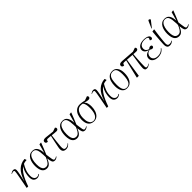

<svg xmlns="http://www.w3.org/2000/svg" viewBox="504 -2633 4513 4513"><g transform="rotate(-45 2760.0 -377.0)"><path d="M421 14Q367 14 332 -21Q297 -56 297 -141Q297 -202 315.5 -275.5Q334 -349 380 -417Q322 -377 276 -311Q230 -245 194.5 -164.5Q159 -84 130 0H80Q87 -38 97.5 -92Q108 -146 119 -205Q130 -264 140 -318.5Q150 -373 156 -412Q162 -451 162 -464Q162 -487 151.5 -492.5Q141 -498 127 -498Q112 -498 96.5 -491Q81 -484 68 -478L62 -487Q79 -501 103.5 -512Q128 -523 154 -523Q178 -523 194 -510Q210 -497 210 -462Q210 -446 204.5 -411.5Q199 -377 186.5 -315.5Q174 -254 153 -158L155 -157Q212 -340 305 -425Q398 -510 525 -518L542 -475L537 -465Q510 -466 484.5 -461Q459 -456 436 -447Q396 -384 367.5 -308.5Q339 -233 339 -141Q339 -78 367 -44.5Q395 -11 432 -11Q461 -11 478.5 -19Q496 -27 509 -37L517 -26Q498 -9 472.5 2.5Q447 14 421 14Z M749 14Q684 14 647.5 -20Q611 -54 597 -108Q583 -162 583 -223Q583 -278 593.5 -331.5Q604 -385 627.5 -428Q651 -471 689.5 -497Q728 -523 783 -523Q812 -523 840.5 -515Q869 -507 893 -483.5Q917 -460 933.5 -414.5Q950 -369 954 -294H955Q979 -377 992.5 -426.5Q1006 -476 1015 -511L1066 -518L1074 -514Q1046 -441 1018.5 -371.5Q991 -302 959 -228L969 -148Q976 -92 982.5 -62Q989 -32 998.5 -21.5Q1008 -11 1025 -11Q1055 -11 1090 -37L1098 -26Q1084 -14 1060.5 0Q1037 14 1007 14Q958 14 939.5 -23.5Q921 -61 913 -148H912Q895 -106 873 -69Q851 -32 821 -9Q791 14 749 14ZM755 -26Q783 -26 807 -39Q831 -52 856 -88.5Q881 -125 910 -195L908 -263Q905 -384 879.5 -444.5Q854 -505 786 -505Q734 -505 700.5 -468Q667 -431 651 -368.5Q635 -306 635 -229Q635 -152 650 -107.5Q665 -63 692 -44.5Q719 -26 755 -26Z M1385 14Q1317 14 1292 -24.5Q1267 -63 1281 -142Q1295 -219 1312 -298Q1329 -377 1348 -462Q1318 -465 1291 -467.5Q1264 -470 1244 -470Q1231 -470 1220.5 -462.5Q1210 -455 1204 -429L1201 -416Q1167 -416 1152 -430Q1137 -444 1137 -464Q1137 -502 1167.5 -514.5Q1198 -527 1235 -523L1455 -499L1550 -532Q1559 -525 1566 -517Q1573 -509 1573 -494Q1573 -471 1557.5 -458.5Q1542 -446 1516 -446Q1487 -446 1448.5 -450.5Q1410 -455 1371 -459Q1360 -371 1350 -289.5Q1340 -208 1334 -127Q1330 -72 1341.5 -42Q1353 -12 1394 -12Q1427 -12 1453 -25Q1479 -38 1502 -63L1510 -56Q1488 -25 1456 -5.5Q1424 14 1385 14Z M1750 14Q1685 14 1648.5 -20Q1612 -54 1598 -108Q1584 -162 1584 -223Q1584 -278 1594.5 -331.5Q1605 -385 1628.5 -428Q1652 -471 1690.5 -497Q1729 -523 1784 -523Q1813 -523 1841.5 -515Q1870 -507 1894 -483.5Q1918 -460 1934.5 -414.5Q1951 -369 1955 -294H1956Q1980 -377 1993.5 -426.5Q2007 -476 2016 -511L2067 -518L2075 -514Q2047 -441 2019.5 -371.5Q1992 -302 1960 -228L1970 -148Q1977 -92 1983.5 -62Q1990 -32 1999.5 -21.5Q2009 -11 2026 -11Q2056 -11 2091 -37L2099 -26Q2085 -14 2061.5 0Q2038 14 2008 14Q1959 14 1940.5 -23.5Q1922 -61 1914 -148H1913Q1896 -106 1874 -69Q1852 -32 1822 -9Q1792 14 1750 14ZM1756 -26Q1784 -26 1808 -39Q1832 -52 1857 -88.5Q1882 -125 1911 -195L1909 -263Q1906 -384 1880.5 -444.5Q1855 -505 1787 -505Q1735 -505 1701.5 -468Q1668 -431 1652 -368.5Q1636 -306 1636 -229Q1636 -152 1651 -107.5Q1666 -63 1693 -44.5Q1720 -26 1756 -26Z M2307 14Q2262 14 2219.5 -7.5Q2177 -29 2150.5 -81.5Q2124 -134 2125 -226Q2126 -302 2151 -366Q2176 -430 2225.5 -469Q2275 -508 2349 -508Q2385 -508 2420.5 -502Q2456 -496 2501 -486L2606 -523Q2616 -513 2622 -504Q2628 -495 2628 -481Q2627 -459 2611 -448Q2595 -437 2571 -437Q2544 -437 2520 -443Q2496 -449 2452 -462V-460Q2489 -429 2502.5 -377Q2516 -325 2514 -269Q2513 -193 2489.5 -128.5Q2466 -64 2420.5 -25Q2375 14 2307 14ZM2308 -4Q2377 -4 2418 -71Q2459 -138 2461 -266Q2462 -296 2459.5 -333Q2457 -370 2447 -406Q2437 -442 2414 -468Q2397 -473 2384 -474.5Q2371 -476 2352 -476Q2295 -476 2256.5 -442Q2218 -408 2198.5 -352Q2179 -296 2178 -231Q2177 -140 2196.5 -90.5Q2216 -41 2246.5 -22.5Q2277 -4 2308 -4Z M3081 14Q3027 14 2992 -21Q2957 -56 2957 -141Q2957 -202 2975.5 -275.5Q2994 -349 3040 -417Q2982 -377 2936 -311Q2890 -245 2854.5 -164.5Q2819 -84 2790 0H2740Q2747 -38 2757.5 -92Q2768 -146 2779 -205Q2790 -264 2800 -318.5Q2810 -373 2816 -412Q2822 -451 2822 -464Q2822 -487 2811.5 -492.5Q2801 -498 2787 -498Q2772 -498 2756.5 -491Q2741 -484 2728 -478L2722 -487Q2739 -501 2763.5 -512Q2788 -523 2814 -523Q2838 -523 2854 -510Q2870 -497 2870 -462Q2870 -446 2864.5 -411.5Q2859 -377 2846.5 -315.5Q2834 -254 2813 -158L2815 -157Q2872 -340 2965 -425Q3058 -510 3185 -518L3202 -475L3197 -465Q3170 -466 3144.5 -461Q3119 -456 3096 -447Q3056 -384 3027.5 -308.5Q2999 -233 2999 -141Q2999 -78 3027 -44.5Q3055 -11 3092 -11Q3121 -11 3138.5 -19Q3156 -27 3169 -37L3177 -26Q3158 -9 3132.5 2.5Q3107 14 3081 14Z M3405 14Q3322 14 3279.5 -51.5Q3237 -117 3237 -223Q3237 -305 3256.5 -373Q3276 -441 3322 -482Q3368 -523 3446 -523Q3525 -523 3571 -460Q3617 -397 3617 -286Q3617 -228 3605.5 -174Q3594 -120 3569 -77.5Q3544 -35 3503.5 -10.5Q3463 14 3405 14ZM3411 -4Q3471 -4 3504 -41Q3537 -78 3550.5 -143.5Q3564 -209 3564 -293Q3564 -397 3538 -451Q3512 -505 3440 -505Q3381 -505 3348 -468.5Q3315 -432 3302.5 -367.5Q3290 -303 3290 -220Q3290 -114 3318.5 -59Q3347 -4 3411 -4Z M4064 14Q4029 14 4014 -7.5Q3999 -29 3999 -63Q3999 -108 4013 -205Q4027 -302 4050 -452Q4007 -455 3964 -458.5Q3921 -462 3877 -465L3807 0H3753L3744 -4L3854 -467Q3806 -470 3780 -470Q3767 -470 3756.5 -462.5Q3746 -455 3740 -429L3737 -416Q3703 -416 3688 -430Q3673 -444 3673 -464Q3673 -490 3687.5 -503Q3702 -516 3724.5 -520.5Q3747 -525 3771 -523L4111 -499L4206 -532Q4215 -525 4222 -517Q4229 -509 4229 -494Q4229 -471 4213.5 -458.5Q4198 -446 4172 -446Q4156 -446 4131.5 -447.5Q4107 -449 4076 -451Q4069 -373 4064.5 -296Q4060 -219 4058 -157.5Q4056 -96 4056 -63Q4056 -32 4065.5 -21.5Q4075 -11 4090 -11Q4103 -11 4119 -16Q4135 -21 4167 -44L4174 -36Q4150 -15 4123 -0.5Q4096 14 4064 14Z M4446 14Q4353 14 4304 -24Q4255 -62 4255 -118Q4255 -173 4288 -209Q4321 -245 4399 -260V-262Q4350 -274 4324.5 -294.5Q4299 -315 4290 -338Q4281 -361 4281 -378Q4281 -440 4334.5 -481.5Q4388 -523 4488 -523Q4534 -523 4572.5 -513.5Q4611 -504 4634 -484.5Q4657 -465 4657 -434Q4657 -415 4646.5 -402Q4636 -389 4619 -389Q4606 -389 4596 -395.5Q4586 -402 4580 -411Q4589 -427 4595 -438.5Q4601 -450 4601 -461Q4601 -479 4577 -492Q4553 -505 4492 -505Q4417 -505 4374 -470.5Q4331 -436 4331 -375Q4331 -335 4356 -308.5Q4381 -282 4422 -272Q4439 -286 4454.5 -294.5Q4470 -303 4489 -303Q4511 -303 4521 -292.5Q4531 -282 4531 -266Q4531 -250 4519 -237.5Q4507 -225 4486 -225Q4458 -225 4421 -253Q4357 -238 4332 -204.5Q4307 -171 4307 -129Q4307 -77 4344 -43.5Q4381 -10 4458 -10Q4568 -10 4631 -94L4641 -86Q4601 -28 4548.5 -7Q4496 14 4446 14Z M4834 14Q4779 14 4759 -17.5Q4739 -49 4739 -93Q4739 -110 4741 -150.5Q4743 -191 4747 -248.5Q4751 -306 4756.5 -373Q4762 -440 4769 -510L4827 -518L4835 -514Q4829 -474 4822 -425Q4815 -376 4809 -324Q4803 -272 4798 -225.5Q4793 -179 4790 -144Q4787 -109 4787 -93Q4787 -62 4799 -39.5Q4811 -17 4853 -17Q4871 -17 4888.5 -21.5Q4906 -26 4932 -44L4939 -33Q4915 -11 4890.5 1.5Q4866 14 4834 14ZM4813 -571 4804 -576 4872 -732Q4881 -751 4886 -759.5Q4891 -768 4906 -768Q4917 -768 4925 -761Q4933 -754 4942 -741V-736Z M5143 14Q5078 14 5041.5 -20Q5005 -54 4991 -108Q4977 -162 4977 -223Q4977 -278 4987.5 -331.5Q4998 -385 5021.5 -428Q5045 -471 5083.5 -497Q5122 -523 5177 -523Q5206 -523 5234.5 -515Q5263 -507 5287 -483.5Q5311 -460 5327.5 -414.5Q5344 -369 5348 -294H5349Q5373 -377 5386.5 -426.5Q5400 -476 5409 -511L5460 -518L5468 -514Q5440 -441 5412.5 -371.5Q5385 -302 5353 -228L5363 -148Q5370 -92 5376.5 -62Q5383 -32 5392.5 -21.5Q5402 -11 5419 -11Q5449 -11 5484 -37L5492 -26Q5478 -14 5454.5 0Q5431 14 5401 14Q5352 14 5333.5 -23.5Q5315 -61 5307 -148H5306Q5289 -106 5267 -69Q5245 -32 5215 -9Q5185 14 5143 14ZM5149 -26Q5177 -26 5201 -39Q5225 -52 5250 -88.5Q5275 -125 5304 -195L5302 -263Q5299 -384 5273.5 -444.5Q5248 -505 5180 -505Q5128 -505 5094.5 -468Q5061 -431 5045 -368.5Q5029 -306 5029 -229Q5029 -152 5044 -107.5Q5059 -63 5086 -44.5Q5113 -26 5149 -26Z"/></g></svg>

Font: Literata 72pt ExtraLight
Style: Italic
Weight: 200
Italic angle: -2°
Designer: Latin by Veronika Burian and Jose Scaglione. Greek by Irene Vlachou. Cyrillic by Vera Evstafieva
Foundry: TypeTogether
Version: Version 3.002